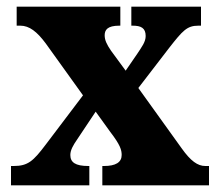

<svg xmlns="http://www.w3.org/2000/svg" viewBox="-20 -556 655 576"><path d="M13 0H248V-58H245C206 -58 191 -69 191 -91C191 -106 200 -121 211 -137L267 -221L311 -160C341 -121 345 -106 345 -91C345 -69 327 -58 292 -58H287V0H607V-58H596C573 -58 552 -73 525 -111L395 -292L488 -413C528 -464 541 -479 575 -479H583V-536H374V-479H378C403 -479 417 -472 417 -448C417 -430 405 -415 392 -395L357 -344L313 -404C300 -423 294 -436 294 -450C294 -466 302 -479 338 -479H341V-536H30V-479H41C68 -479 91 -461 117 -426L229 -270L117 -122C80 -73 64 -58 21 -58H13Z"/></svg>

Font: Noto Serif Khmer Condensed Black
Style: Regular
Weight: 900
Width: 3
Designer: Danh Hong and the Monotype Design Team
Foundry: Monotype Imaging Inc.
Version: Version 2.004